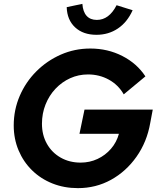

<svg xmlns="http://www.w3.org/2000/svg" viewBox="-20 -960 818 993"><path d="M383 13Q312 13 251.5 -11Q191 -35 146 -79Q101 -123 76 -182.5Q51 -242 51 -311Q51 -392 82 -464Q113 -536 168 -591Q223 -646 294.5 -677.5Q366 -709 447 -709Q537 -709 612.5 -670.5Q688 -632 732 -565L620 -472Q592 -521 543 -548Q494 -575 435 -575Q386 -575 343 -555.5Q300 -536 267 -501Q234 -466 215.5 -419.5Q197 -373 197 -320Q197 -262 222.5 -216.5Q248 -171 293.5 -145Q339 -119 397 -119Q444 -119 484.5 -138Q525 -157 554 -190.5Q583 -224 595 -268H391L417 -393H770L757 -324Q740 -226 686 -149.5Q632 -73 554 -30Q476 13 383 13ZM479 -780Q410 -780 368.5 -818.5Q327 -857 325 -923L406 -940Q409 -899 428 -878Q447 -857 481 -857Q544 -857 583 -933L666 -907Q638 -845 589.5 -812.5Q541 -780 479 -780Z"/></svg>

Font: Red Hat Display ExtraBold
Style: Italic
Weight: 800
Italic angle: -12°
Designer: Pentagram, MCKL
Foundry: Pentagram, MCKL
Version: Version 1.023